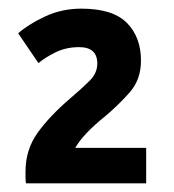

<svg xmlns="http://www.w3.org/2000/svg" viewBox="-20 -849 402 444"><path d="M40 -425Q39 -433 39 -439Q39 -445 39 -452Q39 -503 67 -542Q95 -581 143 -622Q170 -645 187.5 -662.5Q205 -680 205 -702Q205 -740 163 -740Q133 -740 108.5 -728Q84 -716 69 -703L22 -772Q46 -793 84.5 -811Q123 -829 168 -829Q241 -829 273.5 -796Q306 -763 306 -709Q306 -665 280 -635.5Q254 -606 223 -580Q172 -539 154 -507H318V-425Z"/></svg>

Font: Ubuntu Sans
Style: Bold
Weight: 700
Designer: Dalton Maag Ltd
Foundry: Dalton Maag Ltd
Version: Version 1.006; ttfautohint (v1.8.4.7-5d5b)